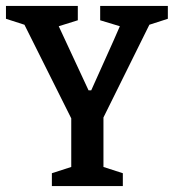

<svg xmlns="http://www.w3.org/2000/svg" viewBox="-26 -624 583 644"><path d="M148 -43 213 -64V-227L56 -541L-6 -561V-604H235V-556L171 -536L271 -321H280Q294 -351 355 -488L376 -536L310 -556V-604H537V-561L475 -541L321 -230V-64L386 -43V0H148Z"/></svg>

Font: Grenze Medium
Style: Regular
Weight: 500
Designer: Renata Polastri
Foundry: Omnibus-Type
Version: Version 1.002; ttfautohint (v1.8)